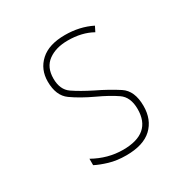

<svg xmlns="http://www.w3.org/2000/svg" viewBox="-131 -653 761 778"><g transform="rotate(-30 250.0 -263.5)"><path d="M404 -129Q404 -200 361 -228Q318 -256 262 -283Q210 -309 176.5 -332Q143 -355 143 -407Q143 -460 178.5 -486Q214 -512 270 -512Q336 -512 384 -485L396 -509Q340 -537 271 -537Q196 -537 156.5 -501Q117 -465 117 -408Q117 -342 157 -313.5Q197 -285 255 -258Q307 -234 342 -210Q377 -186 377 -130Q377 -16 244 -16Q173 -16 107 -53V-23Q130 -11 165 -0.5Q200 10 244 10Q324 10 364 -27.5Q404 -65 404 -129Z"/></g></svg>

Font: Noto Sans Mono UI Condensed Thin
Style: Regular
Weight: 250
Width: 3
Designer: Monotype Design team
Foundry: Monotype Imaging Inc.
Version: 1.000